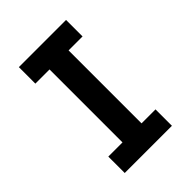

<svg xmlns="http://www.w3.org/2000/svg" viewBox="-172 -642 722 722"><g transform="rotate(-45 189.0 -281.5)"><path d="M135.7 -18V-545H237V-18ZM60.3 0V-87.3H311.3V0ZM60.3 -475.3V-563H311.3V-475.3Z"/></g></svg>

Font: Darker Grotesque Light
Style: Regular
Weight: 300
Designer: Gabriel Lam
Foundry: TypeRant
Version: Version 1.000;gftools[0.9.28]